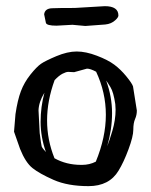

<svg xmlns="http://www.w3.org/2000/svg" viewBox="-20 -601 499 635"><path d="M227.1 -574.7C191.6 -574.7 166.5 -574.4 151.9 -573.7C136.2 -573.1 127.6 -566.4 126 -553.7C126 -553.4 127.9 -543.9 131.8 -525.4C133.5 -519.2 145.2 -516.1 167 -516.1L219.7 -519L262.2 -515.1L328.1 -520C341.5 -521.3 352.5 -526 361.3 -534.2C368.2 -540.4 371.6 -545.6 371.6 -549.8C371.6 -570.3 356.6 -580.6 326.7 -580.6ZM131.8 -98.1C123.7 -106.9 119.1 -113.1 117.9 -116.7C116.8 -120.3 114.6 -134.9 111.3 -160.6L107.4 -236.3C108.1 -254.9 114.6 -274.3 127 -294.4C118.5 -263.2 114.3 -231 114.3 -198C114.3 -165 120.1 -131.7 131.8 -98.1ZM160.6 -335.9C170.1 -346 178.8 -353.1 186.8 -357.2C194.7 -361.2 201 -363.3 205.6 -363.3L225.1 -362.3L267.6 -374C275.1 -374 285.2 -370.6 297.9 -363.8C319.3 -318.2 330.1 -270.7 330.1 -221.2C330.1 -171.7 319 -120.1 296.9 -66.4C282.9 -59.2 267.7 -55.7 251.5 -55.7H248.5C215.7 -55.7 186.2 -63 160.2 -77.6C143.9 -118 135.7 -159.7 135.7 -202.9C135.7 -246 144 -290.4 160.6 -335.9ZM331.1 -334.5C333.7 -331.2 338.4 -324.1 345.2 -313C352.1 -301.9 357.4 -283.2 361.3 -256.8L362.3 -238.3C362.3 -215.5 358.7 -192.1 351.6 -168.2C344.4 -144.3 338.7 -127.3 334.5 -117.2C345.2 -154 350.6 -190.5 350.6 -226.8C350.6 -263.1 344.1 -299 331.1 -334.5ZM233.6 -430.7C213.3 -430.7 190.9 -425.5 166.5 -415.3C142.1 -405 125.2 -396.6 115.7 -390.1C106.3 -383.6 94.6 -371.7 80.8 -354.5C67 -337.2 56.4 -318.8 49.1 -299.3C41.7 -279.8 35.8 -254.6 31.2 -223.6L26.4 -165.5L46.4 -108.4C58.4 -78.5 72.1 -57.4 87.4 -45.2C102.7 -33 126 -19.9 157.2 -6.1C188.5 7.7 227 14.6 272.7 14.6C318.4 14.6 351.6 -2.4 372.1 -36.6C383.5 -55.2 394.4 -78.7 405 -107.2C415.6 -135.7 420.9 -157.3 420.9 -172.1C420.9 -186.9 422.9 -198.7 426.8 -207.5C430.7 -216.3 432.6 -225.6 432.6 -235.4L419.9 -315.4C417.6 -322.3 410.2 -333.3 397.7 -348.6C385.2 -363.9 371.9 -376.8 357.9 -387.2C343.9 -397.6 324.8 -407.5 300.5 -416.7C276.3 -426 254 -430.7 233.6 -430.7Z"/></svg>

Font: Drukaatie burti
Style: Regular
Weight: 400
Version: Version 0.14.4